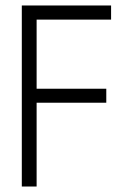

<svg xmlns="http://www.w3.org/2000/svg" viewBox="-20 -680 482 700"><path d="M59.5 -660H385V-608.5H113.5V-356.5H367.5V-305.5H113.5V0H59.5Z"/></svg>

Font: League Spartan Light
Style: Regular
Weight: 277
Foundry: The League of Moveable Type
Version: Version 2.002